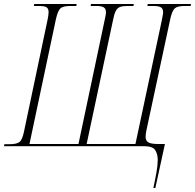

<svg xmlns="http://www.w3.org/2000/svg" viewBox="-41 -734 979 964"><path d="M729 210Q739 163 745 128.5Q751 94 751 69Q751 40 738.5 20Q726 0 682 0H-21L-19 -10H7Q44 -10 57.5 -21.5Q71 -33 79 -71L197 -631Q200 -645 201.5 -655Q203 -665 203 -673Q203 -691 192.5 -697.5Q182 -704 155 -704H129L131 -714H344L342 -704H312Q275 -704 262 -691.5Q249 -679 240 -639L107 -11H353L484 -631Q487 -645 489 -655Q491 -665 491 -673Q491 -690 480 -697Q469 -704 443 -704H414L416 -714H631L629 -704H600Q575 -704 561.5 -699Q548 -694 540 -678.5Q532 -663 526 -631L394 -11H639L771 -630Q773 -644 775.5 -654Q778 -664 778 -672Q778 -690 767 -697Q756 -704 729 -704H699L701 -714H918L916 -704H886Q850 -704 836.5 -692Q823 -680 814 -639L694 -79Q690 -59 690 -47Q690 -28 703.5 -19.5Q717 -11 753 -11H787L739 210Z"/></svg>

Font: Noto Serif Display Condensed ExtraLight
Style: Italic
Weight: 200
Width: 3
Italic angle: -12°
Designer: Monotype Design Team
Foundry: Monotype Imaging Inc.
Version: Version 2.009